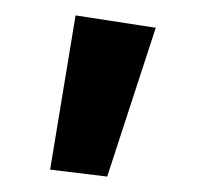

<svg xmlns="http://www.w3.org/2000/svg" viewBox="-20 -731 263 249"><path d="M45 -511 78 -711 182 -695 119 -502Z"/></svg>

Font: Ysabeau SC Semibold
Style: Regular
Weight: 600
Designer: Christian Thalmann (Catharsis Fonts)
Version: Version 0.003